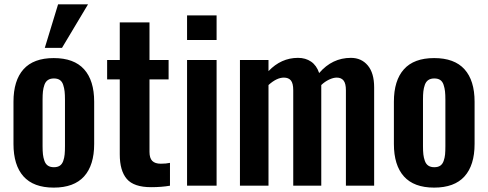

<svg xmlns="http://www.w3.org/2000/svg" viewBox="-20 -854 2244 883"><path d="M186 -633.8 247.1 -834H384.8L265.1 -633.8ZM227.1 8.8Q134.3 8.8 88.1 -42.7Q42 -94.2 42 -191.9V-386.2Q42 -483.9 88.1 -535.4Q134.3 -586.9 227.1 -586.9Q320.3 -586.9 366.7 -535.4Q413.1 -483.9 413.1 -386.2V-191.9Q413.1 -94.2 366.7 -42.7Q320.3 8.8 227.1 8.8ZM228 -85Q244.6 -85 255.1 -92Q265.6 -99.1 270.8 -113.8Q275.9 -128.4 277.3 -143.6Q278.8 -158.7 278.8 -182.1V-395Q278.8 -418.5 277.1 -433.8Q275.4 -449.2 270.5 -464.1Q265.6 -479 255.1 -486.1Q244.6 -493.2 228 -493.2Q210.9 -493.2 200.2 -485.8Q189.5 -478.5 184.3 -463.9Q179.2 -449.2 177.5 -433.8Q175.8 -418.5 175.8 -395V-182.1Q175.8 -159.2 177.5 -144Q179.2 -128.9 184.3 -114.3Q189.5 -99.6 200.2 -92.3Q210.9 -85 228 -85Z M674.8 6.8Q595.7 6.8 563.2 -31Q530.8 -68.8 530.8 -144V-488.8H472.7V-578.1H530.8V-751H667.5V-578.1H755.4V-488.8H667.5V-155.8Q667.5 -127 680.2 -114Q692.9 -101.1 719.7 -101.1Q744.1 -101.1 761.7 -105V0Q723.1 6.8 674.8 6.8Z M840.3 -669.9V-783.2H976.1V-669.9ZM840.3 0V-578.1H976.1V0Z M1083.5 0V-578.1H1214.8V-526.9Q1272.9 -587.9 1350.6 -587.9Q1385.3 -587.9 1410.6 -570.6Q1436 -553.2 1447.8 -518.1Q1507.8 -587.9 1593.8 -587.9Q1642.1 -587.9 1671.4 -553Q1700.7 -518.1 1700.7 -452.1V0H1570.8V-439Q1570.8 -470.2 1560.1 -483.6Q1549.3 -497.1 1528.8 -497.1Q1512.7 -497.1 1493.2 -487.8Q1473.6 -478.5 1457.5 -462.9V0H1328.6V-439Q1328.6 -470.7 1317.9 -483.9Q1307.1 -497.1 1285.6 -497.1Q1252.4 -497.1 1214.8 -462.9V0Z M1976.6 8.8Q1883.8 8.8 1837.6 -42.7Q1791.5 -94.2 1791.5 -191.9V-386.2Q1791.5 -483.9 1837.6 -535.4Q1883.8 -586.9 1976.6 -586.9Q2069.8 -586.9 2116.2 -535.4Q2162.6 -483.9 2162.6 -386.2V-191.9Q2162.6 -94.2 2116.2 -42.7Q2069.8 8.8 1976.6 8.8ZM1977.5 -85Q1994.1 -85 2004.6 -92Q2015.1 -99.1 2020.3 -113.8Q2025.4 -128.4 2026.9 -143.6Q2028.3 -158.7 2028.3 -182.1V-395Q2028.3 -418.5 2026.6 -433.8Q2024.9 -449.2 2020 -464.1Q2015.1 -479 2004.6 -486.1Q1994.1 -493.2 1977.5 -493.2Q1960.4 -493.2 1949.7 -485.8Q1939 -478.5 1933.8 -463.9Q1928.7 -449.2 1927 -433.8Q1925.3 -418.5 1925.3 -395V-182.1Q1925.3 -159.2 1927 -144Q1928.7 -128.9 1933.8 -114.3Q1939 -99.6 1949.7 -92.3Q1960.4 -85 1977.5 -85Z"/></svg>

Font: Oswald Medium
Style: Regular
Weight: 500
Designer: Vernon Adams
Foundry: Vernon Adams
Version: Version 4.103